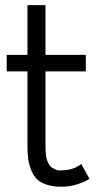

<svg xmlns="http://www.w3.org/2000/svg" viewBox="-20 -720 378 744"><path d="M294.9 -84.5 326.7 -27.3Q312 -17.1 288.3 -8.8Q264.6 -0.5 244.1 2Q202.6 6.3 172.4 -1.2Q142.1 -8.8 126 -23.2Q109.9 -37.6 100.6 -61.8Q91.3 -85.9 88.9 -106.7Q86.4 -127.4 86.4 -155.3V-443.4H5.9V-507.3H86.4V-700.2H156.2V-507.3H312.5V-443.4H156.2V-155.3Q156.2 -143.6 156.7 -134.3Q157.2 -125 158.7 -114.5Q160.2 -104 163.1 -96.9Q166 -89.8 170.4 -82Q174.8 -74.2 181.4 -70.3Q188 -66.4 196.8 -62.5Q205.6 -58.6 217.3 -59.6Q229 -60.5 244.1 -62Q272 -66.9 294.9 -84.5Z"/></svg>

Font: LilGrotesk
Style: Regular
Weight: 400
Designer: BSozoo
Foundry: BSozoo
Version: Version 1.004;PS 001.004;hotconv 1.0.70;makeotf.lib2.5.58329